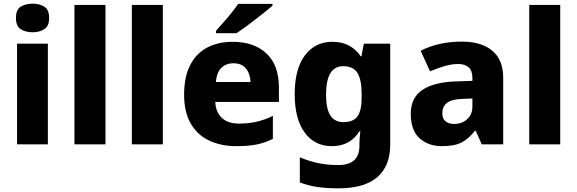

<svg xmlns="http://www.w3.org/2000/svg" viewBox="-20 -787 3147 1047"><path d="M158 -767Q194 -767 221 -751Q248 -735 248 -689Q248 -644 221 -627.5Q194 -611 158 -611Q120 -611 93.5 -627.5Q67 -644 67 -689Q67 -735 93.5 -751Q120 -767 158 -767ZM241 -549V0H73V-549Z M555 0H386V-760H555Z M868 0H699V-760H868Z M1249 -559Q1365 -559 1433 -495.5Q1501 -432 1501 -309V-231H1154Q1156 -177 1189 -145Q1222 -113 1283 -113Q1335 -113 1378.5 -123Q1422 -133 1468 -155V-30Q1427 -9 1381.5 0.5Q1336 10 1269 10Q1186 10 1121.5 -20Q1057 -50 1020.5 -112.5Q984 -175 984 -271Q984 -368 1017 -432Q1050 -496 1109.5 -527.5Q1169 -559 1249 -559ZM1252 -442Q1213 -442 1187.5 -417.5Q1162 -393 1157 -340H1346Q1345 -383 1322 -412.5Q1299 -442 1252 -442ZM1466 -756Q1450 -742 1425 -722Q1400 -702 1371.5 -680Q1343 -658 1316.5 -638.5Q1290 -619 1270 -606H1158V-619Q1174 -638 1197 -663.5Q1220 -689 1242 -716.5Q1264 -744 1279 -766H1466Z M1792 -559Q1846 -559 1884 -538Q1922 -517 1947 -480H1951L1964 -549H2108V1Q2108 118 2037.5 179Q1967 240 1825 240Q1763 240 1713 233Q1663 226 1615 208V71Q1666 92 1715 102.5Q1764 113 1825 113Q1940 113 1940 8V-3Q1940 -17 1941.5 -35.5Q1943 -54 1945 -71H1940Q1916 -32 1878.5 -11Q1841 10 1789 10Q1696 10 1641.5 -64Q1587 -138 1587 -274Q1587 -411 1642.5 -485Q1698 -559 1792 -559ZM1851 -426Q1758 -426 1758 -271Q1758 -194 1781.5 -157.5Q1805 -121 1853 -121Q1906 -121 1929 -152Q1952 -183 1952 -254V-275Q1952 -352 1929.5 -389Q1907 -426 1851 -426Z M2499 -560Q2606 -560 2665 -510Q2724 -460 2724 -364V0H2607L2574 -74H2570Q2535 -29 2496 -9.5Q2457 10 2389 10Q2316 10 2268 -33Q2220 -76 2220 -166Q2220 -253 2281.5 -295.5Q2343 -338 2462 -343L2556 -346V-362Q2556 -402 2535.5 -420Q2515 -438 2479 -438Q2443 -438 2404 -426.5Q2365 -415 2325 -398L2274 -510Q2319 -534 2376 -547Q2433 -560 2499 -560ZM2505 -248Q2442 -246 2417 -225.5Q2392 -205 2392 -170Q2392 -139 2410 -125Q2428 -111 2456 -111Q2498 -111 2527 -136.5Q2556 -162 2556 -206V-250Z M3035 0H2866V-760H3035Z"/></svg>

Font: Noto Sans Myanmar ExtraBold
Style: Regular
Weight: 800
Designer: Monotype Design Team
Foundry: Monotype Imaging Inc.
Version: Version 2.107; ttfautohint (v1.8.4.7-5d5b)